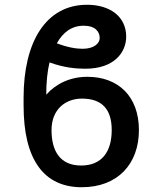

<svg xmlns="http://www.w3.org/2000/svg" viewBox="-20 -780 685 810"><path d="M348.7 -456C276.6 -456 216.6 -427.2 175.1 -380.7C175.1 -431.1 179.7 -478.7 188.9 -516.7C249.6 -494.7 298.7 -490.1 340.2 -490.1C462.4 -490.1 512.4 -559.7 512.4 -625.4C512.4 -709.9 444.2 -759.9 347.3 -759.9C173.7 -759.9 79.5 -603.3 79.5 -367.9V-334.5C79.5 -106.9 164.8 9.9 324.9 9.9C476.6 9.9 566.1 -88.4 566.1 -231.2C566.1 -374.3 478 -456 348.7 -456ZM197.4 -231.2C197.4 -318.9 256.4 -364 325.6 -364C410.9 -364 451.3 -318.5 451.3 -231.2C451.3 -142 411.2 -81.7 322.4 -81.7C234 -81.7 197.4 -142 197.4 -231.2ZM219.8 -597.3C245.4 -643.5 282.3 -671.5 333.1 -671.5C382.5 -671.5 400.6 -646 400.6 -619.3C400.6 -598.4 378.6 -574.2 328.5 -574.2C300.4 -574.2 264.2 -580.3 219.8 -597.3Z"/></svg>

Font: Margiela Sans Medium
Style: Regular
Weight: 500
Designer: Stefan Endress, Andreas Faust
Version: Version 1.100;FEAKit 1.0